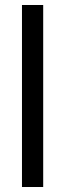

<svg xmlns="http://www.w3.org/2000/svg" viewBox="-20 -749 261 769"><path d="M68 0V-729H153V0Z"/></svg>

Font: Mona Sans SemiExpanded
Style: Regular
Weight: 400
Width: 6
Designer: Deni Anggara
Foundry: GitHub
Version: Version 2.000